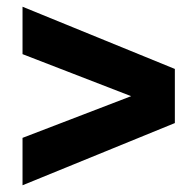

<svg xmlns="http://www.w3.org/2000/svg" viewBox="-20 -618 572 571"><path d="M47 -67 500 -252V-413L47 -598V-457L370 -332L47 -208Z"/></svg>

Font: Argentum Sans ExtraBold
Style: Regular
Weight: 800
Designer: Julieta Ulanovsky
Foundry: Julieta Ulanovsky
Version: Version 5.001;February 15, 2019;FontCreator 11.5.0.2425 64-b